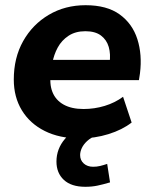

<svg xmlns="http://www.w3.org/2000/svg" viewBox="-20 -521 589 738"><path d="M286 11Q209 11 152 -17.5Q95 -46 64 -97Q33 -148 33 -215Q33 -299 69 -363Q105 -427 167.5 -464Q230 -501 309 -501Q391 -501 440 -465.5Q489 -430 508 -370.5Q527 -311 518 -239L514 -213H155L166 -291H417L401 -277Q406 -313 398 -340.5Q390 -368 368 -384.5Q346 -401 308 -401Q270 -401 243.5 -383.5Q217 -366 202 -338.5Q187 -311 181 -278L176 -243Q169 -199 181.5 -167.5Q194 -136 224.5 -119Q255 -102 301 -102Q343 -102 382.5 -114Q422 -126 453 -149L486 -50Q450 -22 397 -5.5Q344 11 286 11ZM308 197Q254 197 225.5 170.5Q197 144 197 100Q197 51 230 12.5Q263 -26 313 -45L351 0Q329 8 315 21Q301 34 294.5 48Q288 62 288 75Q288 95 302 107.5Q316 120 338 120Q352 120 364.5 117Q377 114 392 109L403 180Q376 188 354.5 192.5Q333 197 308 197Z"/></svg>

Font: Nunito Sans 12pt ExtraLight 12pt ExtraBold
Style: Italic
Weight: 800
Italic angle: -9°
Version: Version 3.101;gftools[0.9.27]